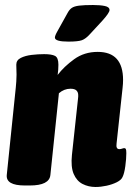

<svg xmlns="http://www.w3.org/2000/svg" viewBox="-20 -738 525 766"><path d="M361 8Q333 8 309.5 -4Q286 -16 274 -44Q262 -72 267 -120L291 -342Q292 -349 292 -352Q292 -355 292 -359Q292 -370 285 -377Q278 -384 261 -384Q236 -384 215 -366L181 -40Q177 2 99 2H79Q3 2 7 -40L43 -389Q44 -397 45 -413Q46 -429 46 -440Q46 -450 45.5 -459.5Q45 -469 45 -480Q45 -498 63 -507Q81 -516 106.5 -519Q132 -522 156 -522Q186 -522 199.5 -515Q213 -508 213 -480Q213 -459 210 -439Q235 -472 275.5 -501.5Q316 -531 370 -531Q471 -531 471 -419Q471 -412 470.5 -403.5Q470 -395 469 -387L445 -165Q442 -143 456 -143Q462 -143 467 -145Q472 -147 476 -147Q480 -147 482 -143.5Q484 -140 484 -127Q484 -105 480 -75.5Q476 -46 469 -32Q464 -20 446 -11Q428 -2 405 3Q382 8 361 8ZM253 -572Q199 -572 199 -588Q199 -596 210 -615L250 -687Q257 -700 266.5 -706.5Q276 -713 295.5 -715.5Q315 -718 351 -718Q380 -718 398.5 -714Q417 -710 417 -698Q417 -687 388 -655L339 -602Q322 -583 306.5 -577.5Q291 -572 253 -572Z"/></svg>

Font: Asap Condensed Condensed Black
Style: Italic
Weight: 900
Width: 3
Italic angle: -6°
Designer: Pablo Cosgaya
Foundry: Omnibus-Type
Version: Version 3.001; ttfautohint (v1.8.4.7-5d5b)